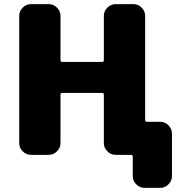

<svg xmlns="http://www.w3.org/2000/svg" viewBox="-20 -750 886 930"><path d="M756 -160Q779 -160 796 -143Q813 -126 813 -103V103Q813 126 796 143Q779 160 756 160H680Q657 160 640 143Q623 126 623 103V9Q623 0 614 0H540Q517 0 500 -17Q483 -34 483 -57V-291Q483 -300 474 -300H282Q273 -300 273 -291V-57Q273 -34 256 -17Q239 0 216 0H130Q107 0 90 -17Q73 -34 73 -57V-673Q73 -696 90 -713Q107 -730 130 -730H216Q239 -730 256 -713Q273 -696 273 -673V-459Q273 -450 282 -450H474Q483 -450 483 -459V-673Q483 -696 500 -713Q517 -730 540 -730H626Q649 -730 666 -713Q683 -696 683 -673V-169Q683 -160 692 -160Z"/></svg>

Font: Rounded Mplus 1c Black
Style: Regular
Weight: 900
Version: Version 1.059.20150529